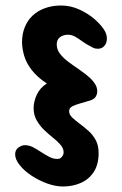

<svg xmlns="http://www.w3.org/2000/svg" viewBox="-20 -668 444 697"><path d="M209 9Q181 9 151 -2Q121 -13 95 -30Q69 -47 52 -68Q35 -89 35 -108Q35 -124 47 -132.5Q59 -141 70 -141Q86 -141 100 -133.5Q114 -126 128.5 -116.5Q143 -107 158 -99Q173 -91 189 -91Q196 -91 200.5 -94.5Q205 -98 208 -103.5Q211 -109 211 -115Q211 -129 200 -142Q189 -155 172.5 -168Q156 -181 140 -196.5Q124 -212 113 -231.5Q102 -251 102 -275Q102 -299 113.5 -324Q125 -349 150 -365Q115 -388 95 -414Q75 -440 67.5 -466.5Q60 -493 60 -515Q60 -545 70 -569.5Q80 -594 98.5 -611.5Q117 -629 143.5 -638.5Q170 -648 202 -648Q236 -648 268 -633.5Q300 -619 325 -597Q350 -575 362 -553Q362 -553 365 -545.5Q368 -538 368 -528Q368 -512 359 -501.5Q350 -491 335 -491Q325 -491 317.5 -495Q310 -499 310 -499Q292 -508 278.5 -518Q265 -528 252.5 -535Q240 -542 225 -542Q216 -542 206.5 -538Q197 -534 191.5 -526.5Q186 -519 186 -507Q186 -488 198 -472.5Q210 -457 229.5 -442.5Q249 -428 270.5 -413.5Q292 -399 310 -382Q321 -371 327 -360Q333 -349 333 -336Q333 -330 331 -324.5Q329 -319 326.5 -315.5Q324 -312 319.5 -309Q315 -306 310 -304Q291 -298 272.5 -293Q254 -288 242.5 -282Q231 -276 231 -264Q231 -252 242 -241.5Q253 -231 268.5 -219.5Q284 -208 300.5 -193.5Q317 -179 327.5 -159.5Q338 -140 338 -112Q338 -71 320.5 -44Q303 -17 273.5 -4Q244 9 209 9Z"/></svg>

Font: Sour Gummy Black
Style: Bold
Weight: 700
Version: Version 1.000